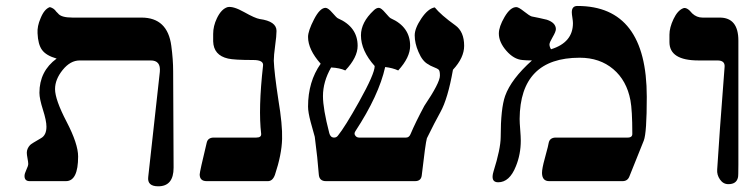

<svg xmlns="http://www.w3.org/2000/svg" viewBox="-20 -617 2561 654"><path d="M524.4 -372.1Q528.3 -411.6 492.7 -411.1H251.5Q219.7 -411.1 193.6 -378.9Q167.5 -346.7 167.5 -313.5Q167.5 -277.8 206.8 -202.4Q246.1 -127 246.1 -84Q246.1 0 204.6 0H81.1Q63.5 0 63.5 -17.6Q63.5 -25.4 69.8 -38.8Q76.2 -52.2 76.2 -58.6Q76.2 -64.9 73.7 -77.6Q71.3 -90.3 71.3 -96.7Q71.3 -110.8 82.5 -123Q87.4 -127.9 119.1 -146Q138.2 -156.2 138.2 -185.5Q138.2 -206.1 126.2 -243.4Q114.3 -280.8 114.3 -300.8Q114.3 -374.5 172.9 -417.5Q137.2 -427.7 123.3 -446.8Q109.4 -465.8 107.9 -503.9Q106.4 -527.8 118.2 -554.7Q130.9 -586.4 149.9 -592.8Q164.1 -588.9 171.4 -577.6L177.7 -571.3Q188 -557.1 227.1 -557.1H461.9Q550.8 -557.1 563.5 -460.9Q569.8 -414.1 569.8 -374.5L571.3 -45.9Q571.3 17.6 519 17.6Q481 17.6 484.9 -14.2Z M684.1 0Q660.2 0 660.2 -22.9Q660.2 -31.7 684.1 -130.9Q688 -148.4 708.5 -148.4H853Q870.6 -148.4 869.6 -161.1Q859.4 -246.1 876 -393.6Q878.4 -412.6 842.8 -412.6Q777.8 -412.6 756.8 -417.5Q707.5 -428.7 706.1 -476.1V-501.5Q706.1 -528.3 718.8 -554.7Q733.9 -586.4 755.4 -592.8Q774.4 -596.7 811.8 -575.7Q849.1 -554.7 864.7 -552.2Q921.9 -544.4 921.9 -511.7Q921.9 -495.1 917.2 -461.4Q912.6 -427.7 912.6 -410.2Q914.1 -369.6 928.2 -276.9Q942.4 -191.9 940.9 -143.6Q939.5 -90.3 916.5 -21.5Q908.7 0 892.6 0Z M1530.8 -530.8Q1561 -509.3 1561 -460.9Q1561 -420.4 1522.9 -379.4Q1505.4 -280.3 1480 -234.9Q1460.9 -200.7 1434.1 -146Q1429.2 -129.4 1416.5 -19Q1414.1 0 1393.6 0H1090.3Q1067.4 0 1065.9 -22.9Q1062 -76.2 1052.2 -150.9Q1049.8 -159.7 1038.1 -201.7Q1029.3 -234.9 1029.3 -253.9Q1029.3 -338.9 1072.3 -399.9Q1029.3 -448.2 1029.3 -491.2Q1029.3 -511.7 1049.6 -551Q1069.8 -590.3 1088.9 -590.3Q1097.7 -590.3 1112.3 -573.2Q1127 -556.2 1130.9 -554.7Q1198.2 -525.4 1198.2 -460.9Q1198.2 -421.4 1156.2 -377Q1137.2 -385.7 1107.9 -387.2Q1080.1 -338.9 1080.1 -289.6Q1080.1 -246.6 1101.6 -163.6Q1105.5 -148.4 1118.2 -148.4Q1126 -148.4 1130.9 -154.8Q1154.8 -184.1 1203.1 -270.5Q1256.3 -365.7 1256.3 -392.1Q1209.5 -444.3 1209.5 -496.6Q1209.5 -541 1252.9 -581.5Q1261.7 -590.3 1270.5 -590.3Q1278.3 -590.3 1292.7 -573.2Q1307.1 -556.2 1311 -554.7Q1377 -525.4 1377 -460.9Q1377 -421.4 1336.4 -377Q1317.4 -385.7 1292 -388.7Q1270.5 -292 1190.4 -169.9Q1185.5 -162.1 1189.5 -156.2Q1194.3 -148.4 1203.1 -148.4H1363.3Q1373.5 -148.4 1378.4 -160.2Q1395 -199.7 1425.3 -256.3Q1478.5 -335 1478.5 -359.4Q1478.5 -374.5 1474.9 -378.9Q1471.2 -383.3 1454.6 -389.6Q1444.3 -393.6 1439.5 -397.5Q1418.9 -407.7 1405.3 -440.4Q1392.6 -469.7 1392.6 -496.6Q1392.6 -520.5 1415.3 -554.2Q1438 -587.9 1460.9 -591.8Q1481.4 -566.4 1530.8 -530.8Z M2100.6 0H1850.6Q1826.7 0 1826.2 -27.8Q1826.2 -43 1835.4 -76.2Q1849.6 -128.4 1849.1 -130.9Q1853 -148.4 1873.5 -148.4H2118.2Q2134.8 -148.4 2133.8 -162.6Q2133.8 -241.2 2127.4 -275.4Q2114.7 -342.8 2068.8 -381.6Q2022.9 -420.4 1954.6 -420.4Q1751.5 -420.4 1750 -211.9Q1750 -199.2 1752 -175Q1753.9 -150.9 1753.9 -138.2Q1753.9 -91.3 1737.3 -50.8Q1715.8 3.9 1676.8 3.9Q1649.9 3.9 1661.1 -33.2Q1685.1 -109.4 1685.5 -149.9Q1685.5 -247.6 1700.7 -290.5Q1721.2 -347.7 1792 -411.1Q1772.9 -411.1 1759.3 -412.6Q1730 -415 1704.6 -444.3Q1679.2 -473.6 1679.2 -502.9Q1679.2 -525.9 1698.7 -559.3Q1718.3 -592.8 1738.8 -592.8Q1746.6 -592.8 1764.9 -578.1Q1783.2 -563.5 1791 -561Q1816.4 -556.2 1842.8 -549.8Q1873 -539.6 1873.5 -518.1Q1873.5 -509.3 1862.5 -490.7Q1851.6 -472.2 1851.6 -465.8Q1851.6 -458 1856.9 -449.2Q1931.6 -472.2 1931.6 -538.1Q1931.6 -544.4 1929.7 -556.6Q1927.7 -568.8 1927.7 -575.2Q1927.7 -596.7 1946.8 -596.7Q2183.1 -596.7 2183.1 -287.1Q2183.1 -164.1 2172.9 -138.2L2123.5 -15.1Q2117.2 0 2100.6 0Z M2448.2 -389.6Q2449.7 -411.1 2423.8 -411.1H2359.4Q2260.3 -411.1 2260.3 -473.6V-499Q2260.3 -522.9 2274.2 -552.2Q2288.1 -581.5 2307.1 -588.9Q2319.8 -593.8 2337.9 -571.3Q2353 -557.1 2373 -557.1H2431.6Q2495.1 -557.1 2495.1 -478.5V-55.7Q2495.1 -16.1 2493.7 -12.7Q2488.8 10.3 2460.9 10.3Q2443.4 10.3 2432.4 -5.6Q2421.4 -21.5 2422.9 -39.6Q2429.2 -144.5 2448.2 -389.6Z"/></svg>

Font: Accordance
Style: Bold-Italic
Weight: 700
Italic angle: -11°
Version: Version 1.2 (build January 31, 2020) Miklal Software Solutio